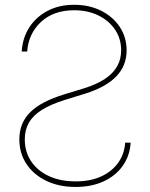

<svg xmlns="http://www.w3.org/2000/svg" viewBox="-20 -758 618 790"><path d="M291 11.2Q222.2 11.2 169.9 -14.2Q117.7 -39.6 88.6 -83.7Q59.6 -127.9 59.6 -184.6Q59.6 -218.3 70.6 -245.8Q81.5 -273.4 104 -295.9Q126.5 -318.4 160.9 -336.4Q195.3 -354.5 242.2 -369.1L325.2 -394.5Q377.4 -410.6 411.4 -433.1Q445.3 -455.6 461.9 -485.1Q478.5 -514.6 478.5 -550.8Q478.5 -598.6 453.4 -636Q428.2 -673.3 384.5 -694.6Q340.8 -715.8 285.2 -715.8Q200.7 -715.8 148.9 -668Q97.2 -620.1 91.8 -545.9H69.3Q72.8 -602.1 100.6 -645.3Q128.4 -688.5 175.8 -713.4Q223.1 -738.3 285.2 -738.3Q347.2 -738.3 396 -713.9Q444.8 -689.5 472.9 -647Q501 -604.5 501 -550.8Q501 -487.8 458.5 -443.6Q416 -399.4 330.1 -372.6L248 -347.2Q189.5 -329.1 152.8 -306.2Q116.2 -283.2 99.1 -253.4Q82 -223.6 82 -184.6Q82 -133.3 108.2 -94.2Q134.3 -55.2 181.4 -33.4Q228.5 -11.7 291 -11.7Q351.1 -11.7 395.5 -31.7Q439.9 -51.8 465.8 -87.6Q491.7 -123.5 495.1 -170.9H517.6Q514.2 -117.2 485.4 -76.2Q456.5 -35.2 407 -12Q357.4 11.2 291 11.2Z"/></svg>

Font: Inter 24pt Thin
Style: Regular
Weight: 250
Designer: Rasmus Andersson
Foundry: rsms
Version: Version 4.001;git-66647c0bb